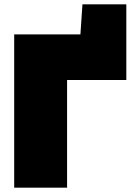

<svg xmlns="http://www.w3.org/2000/svg" viewBox="-20 -873 638 893"><path d="M46 0V-713H354L363.5 -853H567.5V-501H292V0Z"/></svg>

Font: Commissioner Black
Style: Regular
Weight: 900
Designer: Kostas Bartsokas
Foundry: Kostas Bartsokas
Version: Version 1.000; ttfautohint (v1.8.3)